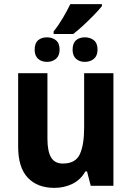

<svg xmlns="http://www.w3.org/2000/svg" viewBox="-20 -901 640 931"><path d="M240 -749Q263 -777 284 -812.5Q305 -848 321 -881H474V-871Q458 -851 433.5 -826Q409 -801 383 -777Q357 -753 335 -736H240ZM208 -601Q181 -601 164.5 -616Q148 -631 148 -660Q148 -691 164.5 -705.5Q181 -720 208 -720Q234 -720 251.5 -705.5Q269 -691 269 -660Q269 -631 251.5 -616Q234 -601 208 -601ZM391 -601Q365 -601 348.5 -616Q332 -631 332 -660Q332 -691 348.5 -705.5Q365 -720 391 -720Q418 -720 435.5 -705.5Q453 -691 453 -660Q453 -631 435.5 -616Q418 -601 391 -601ZM530 -546V0H420L402 -70H394Q371 -29 331 -9.5Q291 10 244 10Q161 10 114.5 -39.5Q68 -89 68 -190V-546H210V-228Q210 -168 227.5 -138Q245 -108 285 -108Q346 -108 367 -153Q388 -198 388 -282V-546Z"/></svg>

Font: Noto Sans SemiCondensed
Style: Bold
Weight: 700
Width: 4
Designer: Monotype Design Team
Foundry: Monotype Imaging Inc.
Version: Version 2.013; ttfautohint (v1.8.4.7-5d5b)